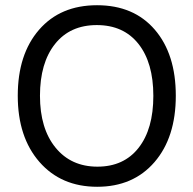

<svg xmlns="http://www.w3.org/2000/svg" viewBox="-20 -707 740 735"><path d="M350.5 -611Q248 -611 190.5 -538.5Q133 -466 133 -340.5Q133 -215 192.5 -142Q252 -69 353 -69Q454 -69 510.5 -141Q567 -213 567 -340Q567 -467 510 -539Q453 -611 350.5 -611ZM351.5 -687Q492 -687 572.5 -593.5Q653 -500 653 -340.5Q653 -181 571.5 -86.5Q490 8 352 8Q214 8 131 -87Q48 -182 48 -340.5Q48 -499 129.5 -593Q211 -687 351.5 -687Z"/></svg>

Font: Hind Jalandhar
Style: Regular
Weight: 400
Designer: Namrata Goyal
Foundry: Indian Type Foundry
Version: Version 0.702;PS 1.0;hotconv 1.0.81;makeotf.lib2.5.63406